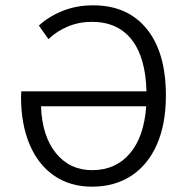

<svg xmlns="http://www.w3.org/2000/svg" viewBox="-20 -689 695 721"><path d="M603 -330Q603 -223 569 -146Q535 -69 472.5 -28.5Q410 12 326 12Q243 12 183 -29.5Q123 -71 91 -147Q59 -223 59 -325L60 -346H530Q527 -473 474.5 -540Q422 -607 325 -607Q277 -607 235 -589.5Q193 -572 162 -542L126 -593Q163 -627 215 -648Q267 -669 330 -669Q459 -669 531 -580.5Q603 -492 603 -330ZM529 -290H134Q138 -178 190 -114Q242 -50 326 -50Q414 -50 467.5 -112.5Q521 -175 529 -290Z"/></svg>

Font: Assistant-zap
Style: zap
Weight: 400
Designer: Hebrew By Ben Nathan, Latin by Paul Hunt
Version: Version 2.001